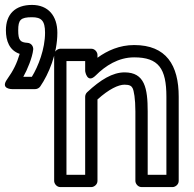

<svg xmlns="http://www.w3.org/2000/svg" viewBox="-59 -735 787 780"><path d="M447 -441C398.7 -441 349.1 -411 294.9 -360.2C289.8 -355.5 287 -348 287 -342V-25H211V-487H287V-446C287 -446 294.6 -393.3 329.7 -428.3C369.3 -468 422.1 -502 486 -502C585.2 -502 617 -456.8 617 -342V-25H541V-282C541 -376.3 529.1 -441 447 -441ZM486 -552C427 -552 377.1 -529.6 337 -500.4V-512C337 -522.7 327.1 -537 312 -537H186C175.3 -537 161 -527.1 161 -512V0C161 10.7 170.9 25 186 25H312C322.7 25 337 15.1 337 0V-331C383.9 -373.2 422 -391 447 -391C468.1 -391 475.1 -385.3 479.5 -377.2C484.9 -367.1 491 -334.1 491 -282V0C491 10.7 500.9 25 516 25H642C652.7 25 667 15.1 667 0V-342C667 -470.4 616.4 -552 486 -552ZM15 -612C15 -654.1 24.4 -665 71 -665C108.9 -665 124 -651.1 124 -602C124 -536.3 96.6 -465.5 70.4 -423H35.7C52.2 -452 72.5 -501.7 75.9 -533.4C77.2 -546.5 68.1 -560 52.6 -561C23.1 -562.8 15 -571.3 15 -612ZM-35 -612C-35 -569.4 -21.1 -530.3 21 -516.2C9.1 -476.8 -4.3 -449.1 -30.3 -412.5C-58.8 -372.7 -10 -373 -10 -373H84C91.4 -373 99.9 -377 104.6 -383.9C138.7 -433.6 174 -516.7 174 -602C174 -670.2 137.1 -715 71 -715C2.4 -715 -35 -677.1 -35 -612Z"/></svg>

Font: Fog Sans
Style: Outline
Weight: 700
Foundry: Intel Corporation
Version: Version 1.00